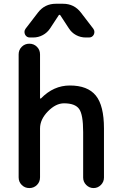

<svg xmlns="http://www.w3.org/2000/svg" viewBox="-20 -1001 625 1000"><path d="M521.5 -332V-76.2Q521.5 -53.7 505.4 -37.6Q489.3 -21.5 467.3 -21.5Q445.3 -21.5 429.2 -37.6Q413.1 -53.7 413.1 -76.2V-313.5Q413.1 -404.3 392.1 -433.6Q371.1 -462.9 313.5 -462.9Q270.5 -462.9 229.5 -420.9Q188.5 -378.9 188.5 -332V-77.1Q188.5 -53.7 172.4 -37.6Q156.2 -21.5 132.8 -21.5Q109.4 -21.5 93.3 -37.6Q77.1 -53.7 77.1 -77.1V-717.8Q77.1 -741.2 93.3 -757.3Q109.4 -773.4 132.8 -773.4Q156.2 -773.4 172.4 -757.3Q188.5 -741.2 188.5 -717.8V-490.2Q188.5 -488.3 190.4 -487.8Q192.4 -487.3 193.4 -488.3Q258.8 -555.7 343.8 -555.7Q436.5 -555.7 479 -503.4Q521.5 -451.2 521.5 -332ZM293.9 -921.9Q293 -923.8 290 -923.8Q287.1 -923.8 286.1 -921.9L241.2 -853.5Q226.6 -831.1 203.1 -818.4Q179.7 -805.7 152.3 -805.7H135.7Q118.2 -805.7 110.4 -821.3Q107.4 -828.1 107.4 -835Q107.4 -843.8 113.3 -851.6L177.7 -935.5Q212.9 -981.4 270.5 -981.4H308.6Q366.2 -981.4 401.4 -935.5L465.8 -851.6Q471.7 -843.8 471.7 -835Q471.7 -828.1 468.8 -821.3Q460.9 -805.7 443.4 -805.7H426.8Q399.4 -805.7 376 -818.4Q352.5 -831.1 337.9 -854.5Z"/></svg>

Font: Gen Jyuu Gothic Medium
Style: Regular
Weight: 500
Designer: [Source Han Sans]
Ryoko NISHIZUKA  (kana & ideographs); Paul D. Hunt (Latin, Greek & Cyrillic); Wenlong ZHANG  (bopomofo
Version: Version 1.002.20150607